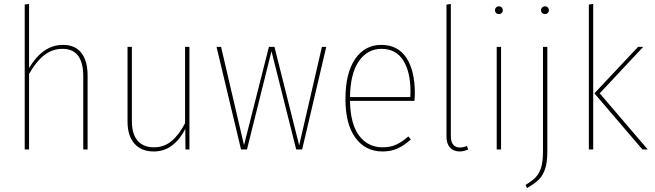

<svg xmlns="http://www.w3.org/2000/svg" viewBox="-20 -756 3311 971"><path d="M423 -375V0H401V-372Q401 -439 375 -474Q349 -509 296 -509Q244 -509 203 -476.5Q162 -444 127 -382V0H105V-733L127 -736V-412Q197 -529 298 -529Q360 -529 391.5 -488.5Q423 -448 423 -375Z M938 0H918L917 -104Q891 -52 851 -21Q811 10 757 10Q695 10 660 -29.5Q625 -69 625 -141V-519H647V-143Q647 -78 676 -44.5Q705 -11 759 -11Q810 -11 848 -43Q886 -75 916 -133V-519H938Z M1630 -519 1508 0H1478L1353 -497L1229 0H1199L1075 -519H1098L1214 -22L1340 -519H1368L1493 -21L1608 -519Z M2076 -246H1750Q1752 -128 1796.5 -69.5Q1841 -11 1915 -11Q1954 -11 1983.5 -24.5Q2013 -38 2045 -66L2058 -51Q2025 -21 1991.5 -5.5Q1958 10 1915 10Q1828 10 1777.5 -59Q1727 -128 1727 -255Q1727 -386 1776 -457.5Q1825 -529 1908 -529Q1992 -529 2035 -464Q2078 -399 2078 -284Q2078 -268 2076 -246ZM2056 -292Q2056 -393 2019 -451Q1982 -509 1909 -509Q1839 -509 1795.5 -447.5Q1752 -386 1750 -265H2055Q2056 -273 2056 -292Z M2238 -66V-733L2260 -736V-66Q2260 -39 2272 -24.5Q2284 -10 2306 -10Q2323 -10 2341 -18L2348 0Q2324 10 2305 10Q2274 10 2256 -9.5Q2238 -29 2238 -66Z M2514 -519V0H2492V-519ZM2523 -704Q2523 -696 2517.5 -690.5Q2512 -685 2503 -685Q2494 -685 2488.5 -690.5Q2483 -696 2483 -704Q2483 -712 2488.5 -718Q2494 -724 2503 -724Q2512 -724 2517.5 -718Q2523 -712 2523 -704Z M2748 11Q2748 65 2737 98Q2726 131 2705 152Q2684 173 2645 195L2638 179Q2672 159 2690 139.5Q2708 120 2717 90Q2726 60 2726 10V-519H2748ZM2756 -704Q2756 -696 2750.5 -690.5Q2745 -685 2736 -685Q2727 -685 2721.5 -690.5Q2716 -696 2716 -704Q2716 -712 2721.5 -718Q2727 -724 2736 -724Q2745 -724 2750.5 -718Q2756 -712 2756 -704Z M2980 -736V0H2958V-733ZM3233 -519 3013 -284 3256 0H3229L2986 -284L3207 -519Z"/></svg>

Font: Fira Sans Condensed Thin
Style: Regular
Weight: 250
Width: 3
Designer: Carrois Corporate & Edenspiekermann AG
Foundry: Carrois Corporate GbR & Edenspiekermann AG
Version: Version 4.203